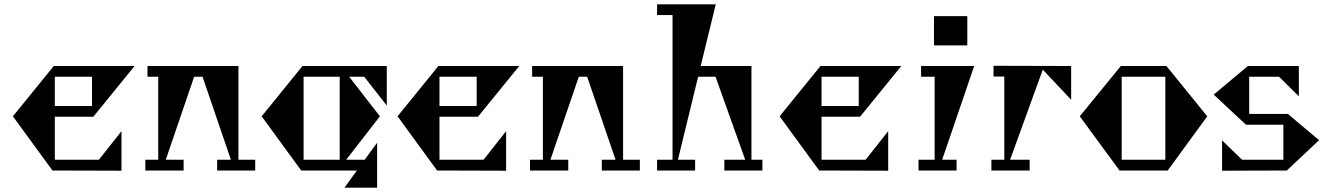

<svg xmlns="http://www.w3.org/2000/svg" viewBox="-20 -793 6195 893"><path d="M545 -183V1L224 0L40 -252L230 -486H606L414 -250H235V-50H440ZM408 -436H235V-300H408Z M1167 -50V0H990V-50H1054L922 -436H883L751 -50H834V0H656V-50H716V-436H666V-486H1089V-50Z M1779 -302 1674 -436H1604L1747 -252L1590 -50H1676L1734 -129V80H1582L1640 0H1381L1197 -252L1387 -486H1779ZM1560 -50V-436H1392V-50Z M2334 -183V1L2013 0L1829 -252L2019 -486H2395L2203 -250H2024V-50H2229ZM2197 -436H2024V-300H2197Z M2956 -50V0H2779V-50H2843L2711 -436H2672L2540 -50H2623V0H2445V-50H2505V-436H2455V-486H2878V-50Z M3526 -50V0H3349V-50H3446L3308 -436H3227L3133 -50H3213V0H3036V-50H3108V-723H3036V-773H3309L3239 -486H3475V-50Z M4111 -183V1L3790 0L3606 -252L3796 -486H4172L3980 -250H3801V-50H4006ZM3974 -436H3801V-300H3974Z M4324 -718H4479V-582H4324ZM4252 -50H4327V-436H4264V-486H4511L4362 -50H4429V0H4252Z M4962 -329 4830 -469 4678 -50H4769V0H4591V-50H4651V-437H4601V-487L4962 -486Z M5595 -252 5411 0H5187L5002 -252L5193 -486H5405ZM5197 -50H5400V-436H5197Z M6115 -141 5965 0 5664 1V-140L5757 -50H5949V-213H5775L5625 -353L5784 -486H6021V-345L5929 -436H5790V-263H5970Z"/></svg>

Font: Chokokutai
Style: Regular
Weight: 400
Designer: 108号,108go
Foundry: Font Zone 108
Version: Version 1.000; ttfautohint (v1.8.3)